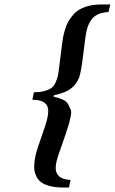

<svg xmlns="http://www.w3.org/2000/svg" viewBox="-20 -712 514 860"><path d="M125 -265.1 131.8 -298.8Q159.7 -298.8 179 -304.2Q198.2 -309.6 209.7 -317.6Q221.2 -325.7 228.5 -341.6Q235.8 -357.4 239 -371.8Q242.2 -386.2 245.1 -411.1L256.8 -504.9Q259.3 -525.9 262 -541.7Q264.6 -557.6 270.8 -578.1Q276.9 -598.6 284.9 -613.5Q293 -628.4 306.2 -644Q319.3 -659.7 336.2 -669.4Q353 -679.2 377.2 -685.5Q401.4 -691.9 431.2 -691.9H474.1L465.8 -658.2Q436.5 -656.2 417.2 -647Q397.9 -637.7 387 -620.6Q376 -603.5 370.8 -585.4Q365.7 -567.4 361.8 -539.1L352.1 -461.9Q343.3 -390.1 334.5 -365.2Q318.4 -322.3 275.4 -302.2Q253.4 -292 221.2 -285.2L220.2 -278.8Q245.1 -273.4 262 -265.6Q278.8 -257.8 285.9 -243.9Q293 -230 296.9 -220.5Q300.8 -210.9 296.4 -189.2Q292 -167.5 289.3 -158.7Q286.6 -149.9 277.8 -123Q273.4 -108.9 271 -102.1L244.1 -24.9Q237.8 -6.8 234.4 6.6Q231 20 229.7 33.7Q228.5 47.4 231.7 57.1Q234.9 66.9 242.2 75.2Q249.5 83.5 262.9 88.1Q276.4 92.8 295.9 94.2L289.1 127.9H262.2Q229.5 127.9 205.1 121.8Q180.7 115.7 166.3 105.7Q151.9 95.7 144 80.3Q136.2 64.9 134 49.6Q131.8 34.2 134.3 13.9Q136.7 -6.3 140.9 -22.5Q145 -38.6 151.9 -59.1L184.1 -152.8Q195.3 -188.5 196 -213.4Q196.8 -238.3 179.7 -251.7Q162.6 -265.1 125 -265.1Z"/></svg>

Font: Linguistics Pro
Style: Bold Italic
Weight: 700
Italic angle: -12°
Designer: Stefan Peev, Context Ltd
Foundry: Stefan Peev, Context Ltd
Version: Version 001.000